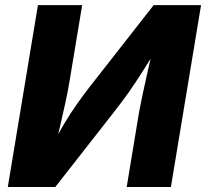

<svg xmlns="http://www.w3.org/2000/svg" viewBox="-20 -748 824 768"><path d="M663.6 0H486.8L536.6 -301.3Q541.5 -328.6 550.3 -369.6Q559.1 -410.6 570.3 -460.4Q581.5 -510.3 593.8 -562.5H613.3Q576.7 -503.9 549.1 -460.2Q521.5 -416.5 495.4 -379.4Q469.2 -342.3 437 -301.3L201.2 0H11.2L131.8 -727.5H308.6L257.3 -418Q252 -385.3 241.9 -339.1Q231.9 -293 220.7 -244.6Q209.5 -196.3 199.7 -156.2H183.6Q211.9 -211.4 237.3 -253.9Q262.7 -296.4 287.6 -331.5Q312.5 -366.7 337.4 -398.9L594.7 -727.5H784.2Z"/></svg>

Font: Inter ExtraBold
Style: Italic
Weight: 800
Italic angle: -9.3988°
Designer: Rasmus Andersson
Foundry: rsms
Version: Version 4.001;git-66647c0bb